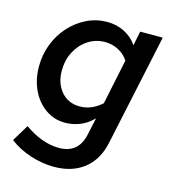

<svg xmlns="http://www.w3.org/2000/svg" viewBox="-108 -595 816 904"><g transform="rotate(15 300.0 -143.0)"><path d="M237 219Q179 219 121 200Q63 181 19 147L68 66Q155 127 236 127Q332 127 352 30L370 -53Q341 -23 306 -9Q271 5 233 5Q180 5 137.5 -25Q95 -55 71 -106Q47 -157 47 -220Q47 -278 67 -329.5Q87 -381 123 -420.5Q159 -460 205.5 -482.5Q252 -505 304 -505Q351 -505 389 -485.5Q427 -466 451 -431L465 -501H575L459 42Q441 128 383 173.5Q325 219 237 219ZM281 -87Q338 -87 387 -131L433 -351Q415 -379 384.5 -395Q354 -411 319 -411Q273 -411 236 -386.5Q199 -362 177.5 -321Q156 -280 156 -228Q156 -167 190 -127Q224 -87 281 -87Z"/></g></svg>

Font: Red Hat Mono Medium
Style: Italic
Weight: 500
Italic angle: -12°
Monospace: yes
Designer: Pentagram, MCKL
Foundry: Pentagram, MCKL
Version: Version 1.023; ttfautohint (v1.8.3)